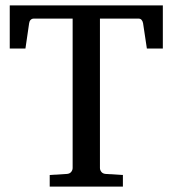

<svg xmlns="http://www.w3.org/2000/svg" viewBox="-20 -691 639 711"><path d="M523.9 -511.2 509.8 -605Q508.3 -612.8 504.2 -617.4Q500 -622.1 493.2 -622.1H350.1V-68.8Q350.1 -61.5 355.2 -54.7Q360.4 -47.9 371.1 -46.9L435.1 -43V0H164.1V-43L228 -46.9Q238.8 -47.9 243.9 -54.7Q249 -61.5 249 -68.8V-622.1H105Q98.1 -622.1 93.5 -617.4Q88.9 -612.8 87.9 -605L74.2 -511.2H16.1V-670.9H583V-511.2Z"/></svg>

Font: Charis SIL Phon
Style: Regular
Weight: 400
Foundry: SIL International
Version: Version 5.000